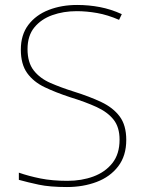

<svg xmlns="http://www.w3.org/2000/svg" viewBox="-20 -744 583 774"><path d="M489 -180Q489 -116 456.5 -73.5Q424 -31 369.5 -10.5Q315 10 250 10Q181 10 136.5 0.5Q92 -9 56 -19V-48Q96 -34 143.5 -24.5Q191 -15 252 -15Q309 -15 356.5 -32.5Q404 -50 433 -86.5Q462 -123 462 -181Q462 -231 438 -261.5Q414 -292 369.5 -312.5Q325 -333 263 -352Q205 -371 160 -392.5Q115 -414 89.5 -449.5Q64 -485 64 -544Q64 -604 94.5 -644Q125 -684 176.5 -704Q228 -724 291 -724Q338 -724 382.5 -715.5Q427 -707 471 -687L460 -664Q414 -684 371.5 -691.5Q329 -699 289 -699Q236 -699 191 -683Q146 -667 118.5 -633.5Q91 -600 91 -546Q91 -492 116 -460Q141 -428 183.5 -409.5Q226 -391 277 -375Q341 -355 388.5 -332.5Q436 -310 462.5 -274.5Q489 -239 489 -180Z"/></svg>

Font: Noto Sans Bengali UI Thin
Style: Regular
Weight: 100
Designer: Jelle Bosma - Monotype Design Team
Foundry: Monotype Imaging Inc.
Version: Version 2.003; ttfautohint (v1.8.4.7-5d5b)